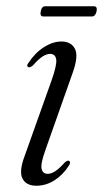

<svg xmlns="http://www.w3.org/2000/svg" viewBox="-20 -585 329 613"><path d="M132.5 -30Q143 -30 155.5 -37.8Q168 -45.5 187 -66.5Q196 -74 200.5 -71.5Q207 -68 200.5 -57Q181 -26.5 153.8 -9.2Q126.5 8 96 8Q64 8 52 -14.5Q40 -37 58.5 -86.5L144 -326.5Q162 -377 159.5 -395Q157 -413 139.5 -413Q129.5 -413 116.5 -405Q103.5 -397 84.5 -375.5Q75 -368.5 70.5 -370.5Q63 -374.5 71 -384.5Q92.5 -417 120.8 -434.8Q149 -452.5 176 -452.5Q207 -452.5 219.2 -429.2Q231.5 -406 211.5 -351L125.5 -107.5Q109 -62 112.8 -46Q116.5 -30 132.5 -30ZM110.1 -549Q113.2 -565 124.5 -565H280.1Q291.4 -565 288.4 -549Q284.6 -532.5 273.7 -532.5H118Q106.7 -532.5 110.1 -549Z"/></svg>

Font: Fraunces 72pt Light
Style: Italic
Weight: 300
Italic angle: -16°
Version: Version 1.000;[b76b70a41]